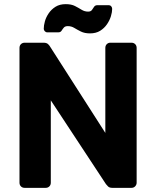

<svg xmlns="http://www.w3.org/2000/svg" viewBox="-20 -906 753 926"><path d="M99 0Q88 0 81 -7Q74 -14 74 -25V-675Q74 -686 81 -693Q88 -700 99 -700H190Q205 -700 212 -693Q219 -686 221 -682L488 -265V-675Q488 -686 495 -693Q502 -700 512 -700H614Q625 -700 632 -693Q639 -686 639 -675V-25Q639 -15 632 -7.5Q625 0 614 0H522Q507 0 500.5 -7.5Q494 -15 491 -18L225 -422V-25Q225 -14 218 -7Q211 0 200 0ZM414 -745Q388 -745 370 -754Q352 -763 338 -771.5Q324 -780 307 -780Q294 -780 288 -773Q282 -766 277 -758Q272 -750 261 -750H208Q201 -750 196 -755.5Q191 -761 191 -767Q191 -783 196.5 -803Q202 -823 215 -842Q228 -861 248 -873.5Q268 -886 297 -886Q324 -886 341.5 -877Q359 -868 373.5 -859Q388 -850 405 -850Q418 -850 423.5 -858Q429 -866 434 -873.5Q439 -881 450 -881H503Q512 -881 516.5 -875.5Q521 -870 521 -863Q521 -848 515 -828Q509 -808 496 -789Q483 -770 463 -757.5Q443 -745 414 -745Z"/></svg>

Font: Rubik SemiBold
Style: Regular
Weight: 600
Designer: Hubert and Fischer
Foundry: Hubert and Fischer
Version: Version 2.300;gftools[0.9.30]